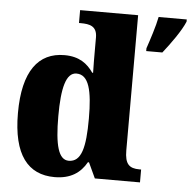

<svg xmlns="http://www.w3.org/2000/svg" viewBox="-54 -814 875 877"><g transform="rotate(5 383.5 -375.0)"><path d="M228 10C301 10 346 -21 374 -71H379L412 0H619V-59H611C565 -59 544 -77 544 -140V-760H278V-701H286C327 -701 361 -694 361 -642V-593C361 -554 361 -510 362 -480H358C331 -519 294 -549 225 -549C106 -549 36 -460 36 -267C36 -75 106 10 228 10ZM595 -613V-600H669C704 -644 750 -708 767 -750V-760H638C630 -718 608 -651 595 -613ZM286 -70C239 -70 221 -136 221 -269C221 -398 239 -470 287 -470C344 -470 361 -398 361 -270C361 -137 344 -70 286 -70Z"/></g></svg>

Font: Noto Serif Tamil SemiCondensed Black
Style: Italic
Weight: 900
Width: 4
Italic angle: -12°
Designer: Indian Type Foundry, Tom Grace, and the Monotype Design Team
Foundry: Monotype Imaging Inc.
Version: Version 2.003